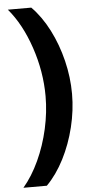

<svg xmlns="http://www.w3.org/2000/svg" viewBox="-63 -829 491 1031"><g transform="rotate(-5 182.5 -313.0)"><path d="M324.4 -313Q324.4 -224 302.4 -134Q280.4 -44 240.4 34.3Q200.3 112.6 146.6 167H20.3Q69 109.7 105.5 30.7Q142 -48.3 161.9 -137.4Q181.7 -226.4 181.7 -313Q181.7 -445.4 137.3 -576.6Q92.9 -707.7 20.3 -793H146.6Q200.3 -738.6 240.4 -660.3Q280.4 -582 302.4 -492Q324.4 -402 324.4 -313Z"/></g></svg>

Font: Mona Sans VF XLt
Style: Regular
Weight: 200
Designer: Deni Anggara
Foundry: GitHub
Version: Version 2.000;Glyphs 3.2.3 (3260)